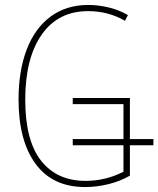

<svg xmlns="http://www.w3.org/2000/svg" viewBox="-20 -746 640 776"><path d="M600 -159H505V-36Q465 -13 417.5 -1.5Q370 10 324 10Q193 10 124 -83.5Q55 -177 55 -344Q55 -460 88 -546Q121 -632 184.5 -679Q248 -726 337 -726Q377 -726 419 -716Q461 -706 497 -685L485 -662Q418 -701 336 -701Q215 -701 148.5 -606Q82 -511 82 -343Q82 -178 146 -96.5Q210 -15 326 -15Q407 -15 479 -52V-159H274V-184H479V-325H274V-350H505V-184H600Z"/></svg>

Font: Noto Sans Mono UI Thin
Style: Regular
Weight: 250
Monospace: yes
Designer: Monotype Design team
Foundry: Monotype Imaging Inc.
Version: Version 1.000